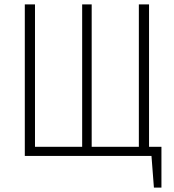

<svg xmlns="http://www.w3.org/2000/svg" viewBox="-20 -704 786 867"><path d="M653 -41H709V143H675L664 0H92V-684H138V-41H351V-684H394V-41H607V-684H653Z"/></svg>

Font: Fira Sans Extra Condensed ExtraLight
Style: Regular
Weight: 275
Width: 1
Designer: Carrois Corporate & Edenspiekermann AG
Foundry: Carrois Corporate GbR & Edenspiekermann AG
Version: Version 4.203